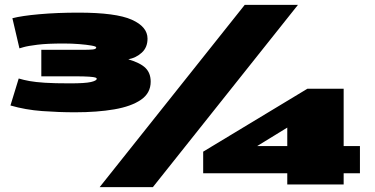

<svg xmlns="http://www.w3.org/2000/svg" viewBox="-20 -760 1543 790"><path d="M23 -326 57 -437Q77 -431 101.5 -426.5Q126 -422 165 -419.5Q204 -417 268 -417Q330 -417 354 -422.5Q378 -428 378 -436Q378 -439 372.5 -441Q367 -443 347 -444.5Q327 -446 284 -446H150V-555H321Q348 -555 362 -556.5Q376 -558 376 -565Q376 -569 356.5 -572.5Q337 -576 306.5 -578.5Q276 -581 242 -581Q174 -581 134 -576Q94 -571 77 -566Q60 -561 60 -561L31 -685Q69 -695 142 -701.5Q215 -708 303 -708Q457 -708 522 -679Q587 -650 587 -601Q587 -565 563.5 -543.5Q540 -522 508 -516Q558 -501 579 -480Q600 -459 600 -424Q600 -377 560 -349.5Q520 -322 450 -310Q380 -298 289 -298Q222 -298 153.5 -303Q85 -308 23 -326ZM609 10H390L987 -740H1206ZM816 -47V-136L1245 -395H1394V-159H1461V-47H1394V-1H1162V-47ZM1038 -159H1162V-235Z"/></svg>

Font: Georama ExtraExtended Black
Style: Regular
Weight: 900
Width: 8
Designer: Jean-Baptiste Levee
Foundry: Production Type
Version: Version 1.000